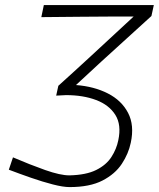

<svg xmlns="http://www.w3.org/2000/svg" viewBox="-20 -733 630 762"><path d="M256 9.5Q230.5 9.5 189.8 -1Q149 -11.5 103 -27.5Q57 -43.5 15 -59.5L31.5 -108.5Q99 -79.5 159.2 -58.2Q219.5 -37 255.5 -37Q322 -38.5 362 -58.5Q402 -78.5 422.2 -110Q442.5 -141.5 449.5 -176.5Q462.5 -237.5 437.8 -277Q413 -316.5 361.5 -336Q310 -355.5 242 -355.5Q233.5 -355 222.5 -354.5Q211.5 -354 203 -353.5L211.5 -392.5Q240 -418 270 -445.5Q300 -473 329.5 -500L510.5 -667.5H443.5Q376 -667 300.5 -666.5Q225 -666 144 -665L154 -713H590.5L581 -669.5Q531 -624 481.5 -579Q432 -534 381.5 -488L281.5 -395.5Q353.5 -390 408 -362.2Q462.5 -334.5 488.2 -285.2Q514 -236 499 -166.5Q490 -123 463.5 -82.8Q437 -42.5 386.8 -16.5Q336.5 9.5 256 9.5Z"/></svg>

Font: Commissioner Loud ExtraLight
Style: Italic
Weight: 200
Italic angle: -12°
Designer: Kostas Bartsokas
Foundry: Kostas Bartsokas
Version: Version 1.000; ttfautohint (v1.8.3)